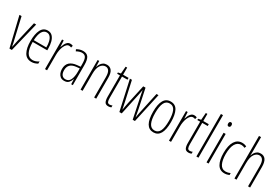

<svg xmlns="http://www.w3.org/2000/svg" viewBox="82 -1861 4337 2971"><g transform="rotate(30 2250.0 -375.0)"><path d="M132 0 5 -529H43L127 -165Q134 -137 140.5 -108Q147 -79 152 -47H155Q165 -104 179 -161L265 -529H304L175 0Z M508 -539Q561 -539 592.5 -505.5Q624 -472 638 -418Q652 -364 652 -303V-269H392Q392 -149 426 -86.5Q460 -24 529 -24Q582 -24 635 -61V-22Q613 -8 585.5 1Q558 10 527 10Q437 10 396 -64.5Q355 -139 355 -264Q355 -391 392.5 -465Q430 -539 508 -539ZM508 -506Q458 -506 428 -455.5Q398 -405 393 -301H617Q618 -357 607 -403.5Q596 -450 571.5 -478Q547 -506 508 -506Z M913 -537Q923 -537 935.5 -535Q948 -533 959 -527L950 -491Q943 -494 933 -497Q923 -500 912 -500Q886 -500 866 -480Q846 -460 832 -427.5Q818 -395 811 -355.5Q804 -316 804 -278V0H767V-529H796L802 -416H804Q813 -444 826.5 -472Q840 -500 861 -518.5Q882 -537 913 -537Z M1140 -539Q1206 -539 1235 -497Q1264 -455 1264 -359V0H1235L1232 -89H1230Q1218 -51 1192 -20.5Q1166 10 1112 10Q1070 10 1044 -10.5Q1018 -31 1005.5 -63.5Q993 -96 993 -133Q993 -212 1038 -253Q1083 -294 1166 -302L1227 -308V-356Q1227 -440 1206 -473Q1185 -506 1138 -506Q1119 -506 1094.5 -499Q1070 -492 1042 -476L1028 -506Q1082 -539 1140 -539ZM1168 -272Q1031 -258 1031 -134Q1031 -79 1054 -50Q1077 -21 1118 -21Q1177 -21 1202.5 -75.5Q1228 -130 1228 -218V-278Z M1565 -539Q1621 -539 1651.5 -499Q1682 -459 1682 -373V0H1645V-362Q1645 -438 1622.5 -471.5Q1600 -505 1561 -505Q1509 -505 1474 -455.5Q1439 -406 1439 -305V0H1402V-529H1431L1434 -425H1436Q1444 -454 1460 -480Q1476 -506 1501.5 -522.5Q1527 -539 1565 -539Z M1907 -24Q1920 -24 1932 -27Q1944 -30 1953 -35V-1Q1942 4 1929.5 7Q1917 10 1901 10Q1854 10 1837 -22Q1820 -54 1820 -116V-496H1770V-519L1819 -529L1829 -656H1857V-529H1955V-496H1857V-115Q1857 -69 1867 -46.5Q1877 -24 1907 -24Z M2256 -377Q2251 -402 2246.5 -426.5Q2242 -451 2238 -474H2237Q2233 -451 2228.5 -426Q2224 -401 2219 -377L2138 0H2096L1979 -529H2015L2092 -180Q2099 -148 2105 -118Q2111 -88 2117 -58H2119Q2122 -80 2129 -116Q2136 -152 2142 -184L2217 -529H2258L2332 -178Q2344 -123 2354 -57H2356Q2360 -83 2363 -99.5Q2366 -116 2368.5 -130Q2371 -144 2375 -163L2454 -529H2490L2374 0H2334Z M2866 -265Q2866 10 2707 10Q2545 10 2545 -267Q2545 -400 2584.5 -469.5Q2624 -539 2706 -539Q2791 -539 2828.5 -466.5Q2866 -394 2866 -265ZM2583 -267Q2583 -148 2613 -86Q2643 -24 2707 -24Q2770 -24 2799.5 -83Q2829 -142 2829 -266Q2829 -378 2801.5 -441.5Q2774 -505 2706 -505Q2641 -505 2612 -443.5Q2583 -382 2583 -267Z M3128 -537Q3138 -537 3150.5 -535Q3163 -533 3174 -527L3165 -491Q3158 -494 3148 -497Q3138 -500 3127 -500Q3101 -500 3081 -480Q3061 -460 3047 -427.5Q3033 -395 3026 -355.5Q3019 -316 3019 -278V0H2982V-529H3011L3017 -416H3019Q3028 -444 3041.5 -472Q3055 -500 3076 -518.5Q3097 -537 3128 -537Z M3340 -24Q3353 -24 3365 -27Q3377 -30 3386 -35V-1Q3375 4 3362.5 7Q3350 10 3334 10Q3287 10 3270 -22Q3253 -54 3253 -116V-496H3203V-519L3252 -529L3262 -656H3290V-529H3388V-496H3290V-115Q3290 -69 3300 -46.5Q3310 -24 3340 -24Z M3509 0H3472V-760H3509Z M3672 -727Q3688 -727 3695 -715.5Q3702 -704 3702 -689Q3702 -671 3694 -660.5Q3686 -650 3671 -650Q3657 -650 3649.5 -661Q3642 -672 3642 -688Q3642 -704 3649 -715.5Q3656 -727 3672 -727ZM3690 -529V0H3653V-529Z M3976 10Q3890 10 3849 -61.5Q3808 -133 3808 -258Q3808 -395 3854 -467Q3900 -539 3983 -539Q4028 -539 4062 -520L4049 -488Q4020 -504 3985 -504Q3920 -504 3883 -442.5Q3846 -381 3846 -259Q3846 -152 3877.5 -88Q3909 -24 3980 -24Q4019 -24 4060 -43V-8Q4042 0 4019.5 5Q3997 10 3976 10Z M4189 -503Q4189 -480 4188.5 -464.5Q4188 -449 4186 -432H4189Q4197 -458 4212.5 -482.5Q4228 -507 4253 -523Q4278 -539 4314 -539Q4432 -539 4432 -366V0H4395V-358Q4395 -438 4371.5 -471Q4348 -504 4309 -504Q4260 -504 4224.5 -454Q4189 -404 4189 -294V0H4152V-760H4189Z"/></g></svg>

Font: Noto Sans Myanmar UI ExtraCondensed ExtraLight
Style: Regular
Weight: 200
Width: 2
Designer: Monotype Design Team
Foundry: Monotype Imaging Inc.
Version: Version 2.103; ttfautohint (v1.8.4.7-5d5b)